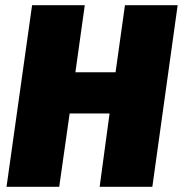

<svg xmlns="http://www.w3.org/2000/svg" viewBox="-20 -716 701 736"><path d="M207 0 247 -281H400L362 0H564L661 -696H459L423 -439H269L305 -696H103L5 0Z"/></svg>

Font: Fira Sans Heavy
Style: Italic
Weight: 900
Italic angle: -8°
Designer: bBox Type GmbH & Carrois Corporate GbR & Edenspiekermann AG
Foundry: bBox Type GmbH & Carrois Corporate GbR & Edenspiekermann AG
Version: Version 4.301;PS 004.301;hotconv 1.0.88;makeotf.lib2.5.64775